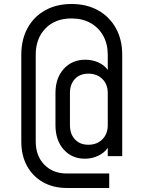

<svg xmlns="http://www.w3.org/2000/svg" viewBox="-20 -783 720 963"><path d="M338.8 -763Q414.9 -763 472 -731.1Q529.1 -699.2 561.1 -641.9Q593 -584.6 593 -508V0H520.5V-41.5Q502.8 -15.9 471.9 -1.4Q441.1 13 405.2 13Q340.4 13 299.3 -33.2Q258.2 -79.4 258.2 -155.5V-316.5Q258.2 -391.9 300 -437.7Q341.8 -483.5 407.8 -483.5Q443.6 -483.5 474 -469.6Q504.4 -455.8 520.5 -432.2V-508Q520.5 -562.9 497.5 -603.9Q474.5 -645 433.6 -667.8Q392.8 -690.5 338.4 -690.5Q257 -690.5 208.1 -640.5Q159.2 -590.5 159.2 -508V-73.5Q159.2 -1.5 202.2 42.9Q245.1 87.2 315.2 87.2H527.8V159.8H315.2Q246.8 159.8 195.2 130.5Q143.8 101.2 115.2 48.8Q86.8 -3.6 86.8 -73.5V-508Q86.8 -584.6 118.1 -641.9Q149.5 -699.2 206.2 -731.1Q263 -763 338.8 -763ZM423.4 -57Q466.1 -57 493.3 -84.1Q520.5 -111.1 520.5 -155.5V-316.5Q520.5 -360.2 493.3 -386.9Q466.1 -413.5 423.4 -413.5Q380.6 -413.5 355.7 -386.9Q330.8 -360.2 330.8 -316.5V-155.5Q330.8 -111.1 355.7 -84.1Q380.6 -57 423.4 -57Z"/></svg>

Font: Mohave Light
Style: Regular
Weight: 300
Designer: Gumpita Rahayu
Foundry: Tokotype
Version: Version 2.003